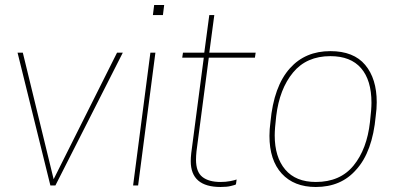

<svg xmlns="http://www.w3.org/2000/svg" viewBox="-20 -740 1586 766"><path d="M201 0H181L50 -530H71L194 -25L447 -530H470Z M531 0H511L580 -530H600ZM630 -680H590L595 -720H635Z M860 6Q741 6 741 -97Q741 -111 743 -129L793 -510H707L710 -530H795L815 -680H835L815 -530H1000L997 -510H813L764 -137Q762 -118 762 -103Q762 -54 787.5 -34Q813 -14 860 -14Q881 -14 899 -17.5Q917 -21 924 -24Q923 -17 922.5 -12.5Q922 -8 921.5 -6Q921 -4 919 -3Q917 -2 912.5 -1Q908 0 901 2Q886 6 860 6Z M1240 6Q1153 6 1104 -47.5Q1055 -101 1055 -198Q1055 -224 1059 -253Q1072 -396 1137 -468Q1198 -536 1298 -536Q1391 -536 1437 -481Q1483 -426 1483 -332Q1483 -306 1479 -277Q1466 -134 1401 -63Q1341 6 1240 6ZM1240 -14Q1337 -14 1390.5 -79.5Q1444 -145 1456 -253Q1462 -304 1462 -330Q1462 -420 1420.5 -468Q1379 -516 1298 -516Q1203 -516 1149 -450.5Q1095 -385 1082 -277Q1076 -226 1076 -200Q1076 -113 1118 -63.5Q1160 -14 1240 -14Z"/></svg>

Font: Tanohe Sans Thin
Style: Italic
Weight: 100
Designer: Village Type and Design LLC & Cristiano Sobral
Foundry: Cooper Hewitt Smithsonian Design Museum
Version: Version 1.00;September 29, 2021;FontCreator 13.0.0.2655 64-b